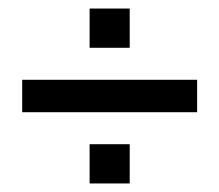

<svg xmlns="http://www.w3.org/2000/svg" viewBox="-20 -562 514 450"><path d="M190 -542H284V-450H190ZM32 -375H442V-299H32ZM190 -224H284V-132H190Z"/></svg>

Font: Mozilla Headline BETA
Style: Regular
Weight: 400
Designer: Studio DRAMA
Foundry: Studio DRAMA
Version: Version 0.100